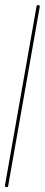

<svg xmlns="http://www.w3.org/2000/svg" viewBox="-102 -928 220 945"><g transform="rotate(10 8.0 -455.0)"><path d="M0 -8H16V-902H0ZM8 -16Q4 -16 2 -14Q0 -12 0 -8Q0 -4 2 -2Q4 0 8 0Q12 0 14 -2Q16 -4 16 -8Q16 -12 14 -14Q12 -16 8 -16ZM8 -910Q4 -910 2 -908Q0 -906 0 -902Q0 -898 2 -896Q4 -894 8 -894Q12 -894 14 -896Q16 -898 16 -902Q16 -906 14 -908Q12 -910 8 -910Z"/></g></svg>

Font: Wavefont ExtraLight
Style: Regular
Weight: 250
Version: Version 3.004;gftools[0.9.33]